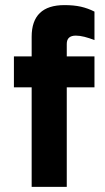

<svg xmlns="http://www.w3.org/2000/svg" viewBox="-20 -732 412 752"><path d="M104 0V-390H34.5V-511H104V-588Q104 -712 232.5 -712Q269 -712 296.8 -705.8Q324.5 -699.5 350 -686.5V-575Q329.5 -583 310.8 -587.8Q292 -592.5 277 -592.5Q241.5 -592.5 241.5 -560V-511H350V-390H241.5V0Z"/></svg>

Font: Overpass ExtraBold
Style: Regular
Weight: 800
Designer: Delve Withrington, Dave Bailey, Thomas Jockin
Foundry: Delve Fonts LLC
Version: Version 4.000; ttfautohint (v1.8.3)